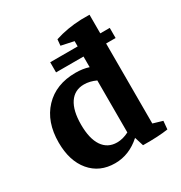

<svg xmlns="http://www.w3.org/2000/svg" viewBox="-137 -646 709 754"><g transform="rotate(-30 217.5 -269.0)"><path d="M170.9 8.8Q101.1 8.8 59.8 -40.3Q18.6 -89.4 18.6 -172.4Q18.6 -266.1 71 -321.5Q123.5 -377 212.4 -377Q246.1 -377 272 -368.2V-416.5H147.5V-462.4H272V-486.3L214.8 -498.5L217.3 -526.4Q272 -544.4 336.4 -546.9H374.5V-462.4H417.5V-416.5H374.5V-53.7L417.5 -41L414.1 -3.9Q371.1 2.9 300.3 2L287.6 -38.6Q234.9 8.8 170.9 8.8ZM129.9 -189.5Q129.9 -126 152.8 -92Q175.8 -58.1 218.3 -58.1Q244.6 -58.1 272 -72.3V-308.1Q244.6 -320.8 218.3 -320.8Q175.8 -320.8 152.8 -286.9Q129.9 -252.9 129.9 -189.5Z"/></g></svg>

Font: Markazi Text SemiBold
Style: Regular
Weight: 600
Designer: Borna Izadpanah (Arabic designer), Fiona Ross (Arabic design director) and Florian Runge (Latin designer)
Foundry: Borna Izadpanah and Florian Runge
Version: Version 1.001; ttfautohint (v1.8.3)